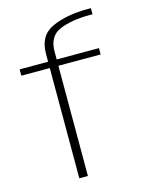

<svg xmlns="http://www.w3.org/2000/svg" viewBox="-118 -864 731 939"><g transform="rotate(-15 247.5 -394.5)"><path d="M165 0H208.5V-558H422.5V-590H208.5V-629.5Q208.5 -708.5 269.2 -733.2Q330 -758 418 -758H435V-789H419Q312.5 -789 238.8 -756Q165 -723 165 -630V-590H21V-558H165Z"/></g></svg>

Font: Anybody SemiExpanded ExtraLight
Style: Regular
Weight: 250
Width: 6
Version: Version 1.113;gftools[0.9.25]